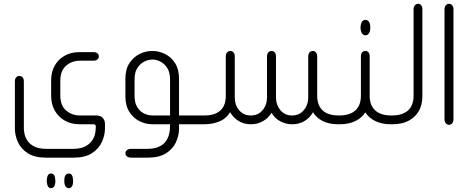

<svg xmlns="http://www.w3.org/2000/svg" viewBox="-20 -651 2453 1006"><path d="M366 175H221Q161 175 125 151.5Q89 128 73.5 92.5Q58 57 58 23V-224Q58 -238 64.5 -245.5Q71 -253 81 -253Q92 -253 98.5 -245.5Q105 -238 105 -224V23Q105 35 109 53Q113 71 125.5 88.5Q138 106 161.5 117.5Q185 129 225 129H361Q400 129 423.5 117.5Q447 106 459.5 89.5Q472 73 476.5 56.5Q481 40 481 29L482 12Q482 0 470 0H396Q353 0 319.5 -19Q286 -38 267 -71.5Q248 -105 248 -150V-230Q248 -275 267.5 -308.5Q287 -342 320.5 -360Q354 -378 396 -378H469Q483 -378 490.5 -371.5Q498 -365 498 -356Q498 -346 490.5 -339.5Q483 -333 469 -333H399Q357 -333 326.5 -307Q296 -281 296 -227V-151Q296 -98 326.5 -72Q357 -46 399 -46H485Q506 -46 518 -33.5Q530 -21 530 -2V23Q530 57 514 92.5Q498 128 462 151.5Q426 175 366 175ZM225 294Q226 275 231.5 266.5Q237 258 247 258Q258 258 263.5 266.5Q269 275 270 294V298Q270 316 264 325.5Q258 335 247 335Q237 335 231.5 325.5Q226 316 225 298ZM317 294Q317 275 323.5 266.5Q330 258 340 258Q351 258 356.5 266.5Q362 275 363 294V298Q363 316 357 325.5Q351 335 340 335Q330 335 323.5 325.5Q317 316 317 298Z M1039 0H918V29Q917 62 901 96Q885 130 849.5 152.5Q814 175 755 175H667Q654 175 645.5 168.5Q637 162 637 153Q637 142 645.5 135.5Q654 129 667 129H750Q788 129 812 118Q836 107 848 90.5Q860 74 864.5 57Q869 40 870 29L871 0H778Q743 0 711 -16Q679 -32 658 -64.5Q637 -97 637 -146V-238Q637 -288 658 -320Q679 -352 711 -368Q743 -384 778 -384Q813 -384 845 -368Q877 -352 897.5 -320Q918 -288 918 -238V-46H1039ZM871 -46V-234Q871 -272 856.5 -294.5Q842 -317 821 -328Q800 -339 779 -339Q757 -339 735.5 -328Q714 -317 699.5 -294.5Q685 -272 685 -234V-149Q685 -112 699.5 -89Q714 -66 735.5 -56Q757 -46 779 -46Z M1028 0V-46H1051Q1106 -46 1134.5 -72Q1163 -98 1163 -148V-355Q1163 -369 1170 -376.5Q1177 -384 1187 -384Q1197 -384 1203.5 -376.5Q1210 -369 1210 -355V-142Q1210 -101 1233 -73.5Q1256 -46 1295 -46Q1333 -46 1356 -74Q1379 -102 1379 -141V-355Q1379 -369 1386 -376.5Q1393 -384 1403 -384Q1413 -384 1419.5 -376.5Q1426 -369 1426 -355V-141Q1426 -102 1449 -74Q1472 -46 1510 -46Q1549 -46 1572 -74Q1595 -102 1595 -141V-355Q1595 -369 1602 -376.5Q1609 -384 1618 -384Q1629 -384 1635.5 -376.5Q1642 -369 1642 -355V-149Q1642 -99 1670.5 -72.5Q1699 -46 1755 -46H1762V0H1750Q1705 0 1671.5 -16.5Q1638 -33 1620 -63Q1603 -33 1575 -16.5Q1547 0 1513 0H1508Q1479 0 1449.5 -15Q1420 -30 1403 -60Q1386 -32 1357.5 -16Q1329 0 1297 0H1293Q1259 0 1230.5 -17Q1202 -34 1186 -63Q1164 -28 1127.5 -14Q1091 0 1054 0Z M1895 -466Q1883 -466 1876.5 -476.5Q1870 -487 1869 -504V-508Q1870 -527 1876.5 -537Q1883 -547 1895 -547Q1906 -547 1913 -537Q1920 -527 1920 -508V-504Q1920 -487 1913 -476.5Q1906 -466 1895 -466ZM2038 -46V0H2026Q1980 0 1946 -17Q1912 -34 1894 -62Q1877 -34 1842.5 -17Q1808 0 1762 0H1750V-46H1757Q1813 -46 1842 -72.5Q1871 -99 1871 -149V-355Q1871 -369 1877.5 -376.5Q1884 -384 1894 -384Q1905 -384 1911 -376.5Q1917 -369 1917 -355V-149Q1917 -99 1946 -72.5Q1975 -46 2031 -46Z M2026 0V-46H2033Q2089 -46 2118 -72.5Q2147 -99 2147 -149V-602Q2147 -616 2154 -623.5Q2161 -631 2170 -631Q2181 -631 2187 -623.5Q2193 -616 2193 -602V-146Q2193 -102 2174.5 -69.5Q2156 -37 2121.5 -18.5Q2087 0 2038 0Z M2309 -602Q2309 -616 2316 -623.5Q2323 -631 2332 -631Q2343 -631 2349.5 -623.5Q2356 -616 2356 -602V-27Q2356 -13 2349.5 -5Q2343 3 2332 3Q2323 3 2316 -5Q2309 -13 2309 -27Z"/></svg>

Font: Beiruti Light
Style: Regular
Weight: 300
Designer: Arlette Boutros
Foundry: Boutros
Version: Version 1.41